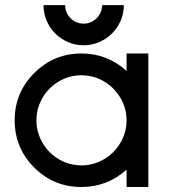

<svg xmlns="http://www.w3.org/2000/svg" viewBox="-20 -732 665 754"><path d="M466.3 -711.9Q466.3 -679.2 453.9 -650.6Q441.4 -622.1 419.9 -600.6Q398.4 -579.1 369.6 -566.7Q340.8 -554.2 308.6 -554.2Q275.9 -554.2 247.1 -566.7Q218.3 -579.1 197 -600.3Q175.8 -621.6 163.3 -650.4Q150.9 -679.2 150.9 -711.9H235.8Q235.8 -696.8 241.5 -683.6Q247.1 -670.4 257.1 -660.4Q267.1 -650.4 280.3 -644.8Q293.5 -639.2 308.6 -639.2Q323.2 -639.2 336.4 -644.8Q349.6 -650.4 359.6 -660.4Q369.6 -670.4 375.2 -683.6Q380.9 -696.8 380.9 -711.9ZM299.8 2.4Q190.9 2.4 114.3 -74.2Q37.6 -150.9 37.6 -259.8Q37.6 -368.2 114.3 -444.8Q191.4 -522 299.8 -522Q401.4 -522 477.1 -453.6V-522H562.5V2.4H477.1V-65.9Q401.4 2.4 299.8 2.4ZM299.8 -82.5Q335.9 -82.5 368.2 -96.4Q400.4 -110.4 424.6 -134.5Q448.7 -158.7 462.9 -190.9Q477.1 -223.1 477.1 -259.8Q477.1 -295.9 462.9 -328.1Q448.7 -360.4 424.6 -384.5Q400.4 -408.7 368.2 -422.6Q335.9 -436.5 299.8 -436.5Q263.2 -436.5 231.2 -422.6Q199.2 -408.7 175 -384.5Q150.9 -360.4 137 -328.1Q123 -295.9 123 -259.8Q123 -223.1 137 -190.9Q150.9 -158.7 175 -134.5Q199.2 -110.4 231.2 -96.4Q263.2 -82.5 299.8 -82.5Z"/></svg>

Font: Proletarsk
Style: Regular
Weight: 400
Designer: Peter Wiegel, original typeface by Carl Albert Fahrenwaldt 1901
Foundry: Peter Wiegel
Version: Version 1.000 2010 initial release